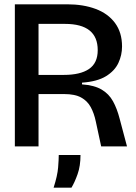

<svg xmlns="http://www.w3.org/2000/svg" viewBox="-20 -680 631 892"><path d="M49 0V-660H292Q367 -660 424.5 -638.5Q482 -617 514.5 -573Q547 -529 547 -464Q547 -424 530 -387.5Q513 -351 472.5 -326Q432 -301 361 -296V-288Q418 -284 452 -264Q486 -244 505 -209.5Q524 -175 536 -128L570 0H450L425 -116Q417 -154 401.5 -182.5Q386 -211 357 -227Q328 -243 278 -243H159V0ZM159 -332H277Q353 -332 393.5 -359.5Q434 -387 434 -447Q434 -569 282 -569H159ZM229 192Q247 136 250 98Q253 60 253 40H354Q354 91 340.5 129Q327 167 312 192Z"/></svg>

Font: Bricolage Grotesque 96pt Medium
Style: Regular
Weight: 500
Designer: Mathieu Triay
Foundry: Atelier Triay
Version: Version 1.001; ttfautohint (v1.8.4.7-5d5b);gftools[0.9.33.de